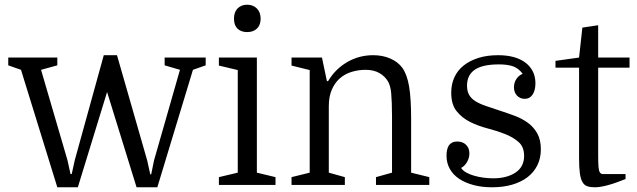

<svg xmlns="http://www.w3.org/2000/svg" viewBox="-20 -784 2701 814"><path d="M266 -105 154 -488 223 -507V-540H15V-507L69 -488L223 10H310L434 -394L559 10H647L798 -488L852 -507V-540H678V-507L743 -488L633 -104L621 -45H617L604 -104L476 -550H420L297 -105L284 -46H279Z M908 -506 988 -487V-52L908 -33V0H1148V-33L1069 -52V-540H908ZM972 -705Q972 -677 987 -662.5Q1002 -648 1028 -648Q1054 -648 1069.5 -663Q1085 -678 1085 -705Q1085 -732 1069 -748Q1053 -764 1028 -764Q1003 -764 987.5 -748.5Q972 -733 972 -705Z M1293 -487V-52L1216 -33V0H1442V-33L1374 -52V-334Q1374 -375 1387 -404.5Q1400 -434 1421.5 -452.5Q1443 -471 1471.5 -479.5Q1500 -488 1530 -488Q1565 -488 1589 -474Q1613 -460 1626 -437Q1630 -429 1633.5 -417.5Q1637 -406 1638.5 -388.5Q1640 -371 1641 -347Q1642 -323 1642 -290V-52L1574 -33V0H1800V-33L1723 -52V-281Q1723 -366 1714.5 -417Q1706 -468 1686 -496Q1667 -522 1634.5 -536Q1602 -550 1562 -550Q1502 -550 1451.5 -520.5Q1401 -491 1371 -440H1366L1345 -540H1216V-506Z M2071 -28Q2050 -28 2028.5 -31Q2007 -34 1988.5 -39.5Q1970 -45 1956 -53Q1942 -61 1935 -72Q1950 -80 1960 -97Q1970 -114 1970 -134Q1970 -145 1966.5 -154Q1963 -163 1956 -170Q1949 -177 1939.5 -180.5Q1930 -184 1918 -184Q1906 -184 1897 -179.5Q1888 -175 1883 -167.5Q1878 -160 1875.5 -148.5Q1873 -137 1873 -124Q1873 -93 1887 -68Q1901 -43 1926.5 -26Q1952 -9 1987.5 0.5Q2023 10 2066 10Q2113 10 2151 -1Q2189 -12 2216 -32.5Q2243 -53 2258 -83Q2273 -113 2273 -151Q2273 -191 2258 -218Q2243 -245 2218.5 -263Q2194 -281 2163.5 -292.5Q2133 -304 2102 -314Q2066 -326 2039.5 -335Q2013 -344 1995.5 -355Q1978 -366 1969 -381.5Q1960 -397 1960 -421Q1960 -466 1993 -488.5Q2026 -511 2095 -511Q2133 -511 2156 -502.5Q2179 -494 2196 -471Q2180 -465 2169.5 -449.5Q2159 -434 2159 -414Q2159 -392 2172 -378.5Q2185 -365 2205 -365Q2226 -365 2238 -383Q2250 -401 2250 -431Q2250 -459 2239 -481Q2228 -503 2207.5 -518.5Q2187 -534 2158 -542Q2129 -550 2092 -550Q2045 -550 2008.5 -538.5Q1972 -527 1946 -506.5Q1920 -486 1906.5 -456.5Q1893 -427 1893 -391Q1893 -341 1916 -312.5Q1939 -284 1973 -267Q2007 -250 2047.5 -239.5Q2088 -229 2122 -215.5Q2156 -202 2179 -181.5Q2202 -161 2202 -123Q2202 -100 2193 -82.5Q2184 -65 2166.5 -53Q2149 -41 2125 -34.5Q2101 -28 2071 -28Z M2335 -526V-497H2435V-114Q2435 -73 2438.5 -48.5Q2442 -24 2450 -11Q2458 2 2471 6Q2484 10 2503 10Q2523 10 2555.5 1.5Q2588 -7 2632 -25V-46H2560Q2545 -46 2536.5 -46Q2528 -46 2523.5 -52.5Q2519 -59 2517.5 -75.5Q2516 -92 2516 -125V-497H2649V-540H2516V-677L2449 -667L2435 -540Z"/></svg>

Font: GradeGX
Style: Regular
Weight: 100
Width: 1
Designer: Adam Twardoch
Foundry: Adam Twardoch
Version: Version 2.002; DEVELOPMENT